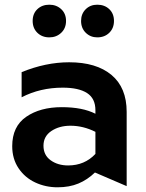

<svg xmlns="http://www.w3.org/2000/svg" viewBox="-20 -786 620 817"><path d="M270 -82Q226 -82 195.5 -104Q165 -126 165 -166Q165 -206 198.5 -228.5Q232 -251 280 -251Q334 -251 386 -225V-131Q340 -82 270 -82ZM274 -521Q175 -521 72 -479V-372Q151 -413 247 -413Q315 -413 350.5 -390Q386 -367 386 -317V-302Q331 -330 243 -330Q151 -330 91.5 -289Q32 -248 32 -164Q32 -110 59 -70Q86 -30 130 -9.5Q174 11 225 11Q275 11 313.5 -5Q352 -21 384 -52L519 6V-310Q519 -413 454.5 -467Q390 -521 274 -521ZM119 -697Q119 -666 139 -646.5Q159 -627 190 -627Q220 -627 240.5 -646.5Q261 -666 261 -697Q261 -728 240.5 -747Q220 -766 190 -766Q159 -766 139 -747Q119 -728 119 -697ZM325 -697Q325 -666 345 -646.5Q365 -627 394 -627Q425 -627 445 -646.5Q465 -666 465 -697Q465 -728 445 -747Q425 -766 394 -766Q364 -766 344.5 -746.5Q325 -727 325 -697Z"/></svg>

Font: Geom SemiBold
Style: Bold
Weight: 600
Version: Version 1.102